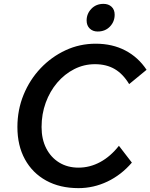

<svg xmlns="http://www.w3.org/2000/svg" viewBox="-20 -957 778 993"><path d="M595 -203 662 -116Q607 -52 535.5 -18Q464 16 386 16Q290 16 219 -23Q148 -62 109 -133Q70 -204 70 -300Q70 -389 102 -467Q134 -545 190 -604Q246 -663 319 -697Q392 -731 475 -731Q561 -731 628 -696Q695 -661 738 -596L648 -522Q616 -575 573 -600Q530 -625 471 -625Q414 -625 364 -599.5Q314 -574 276 -529.5Q238 -485 216.5 -426Q195 -367 195 -300Q195 -237 219 -190Q243 -143 286 -116.5Q329 -90 386 -90Q445 -90 498.5 -119Q552 -148 595 -203ZM485 -794Q460 -794 444 -809.5Q428 -825 428 -851Q428 -886 452.5 -911.5Q477 -937 515 -937Q541 -937 557 -922Q573 -907 573 -881Q573 -845 548.5 -819.5Q524 -794 485 -794Z"/></svg>

Font: Wix Madefor Text SemiBold
Style: Italic
Weight: 600
Italic angle: -12°
Designer: Dalton Maag Ltd
Foundry: Dalton Maag Ltd
Version: Version 3.100